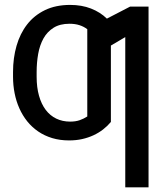

<svg xmlns="http://www.w3.org/2000/svg" viewBox="-20 -573 671 797"><path d="M596.6 204.5H500V-419L440.3 -383.9V-66.8Q426.1 -49.7 408 -35.7Q389.9 -21.7 368.1 -11.5Q346.2 -1.4 321 4.3Q295.8 9.9 267 9.9Q228.7 9.9 196.6 0.2Q164.4 -9.6 138.5 -27.3Q112.6 -45.1 93 -69.4Q73.5 -93.8 60.4 -123.2Q47.2 -152.7 40.7 -185.9Q34.1 -219.1 34.1 -254.3V-274.1Q34.1 -332.4 48.7 -383Q63.2 -433.6 92.5 -471.4Q121.8 -509.2 166.5 -530.9Q211.3 -552.6 271.3 -552.6Q319.2 -552.6 357.6 -537.6Q396 -522.7 423.7 -495.7L519.9 -545.5H596.6ZM271.3 -68.2Q293.7 -68.2 310.5 -74Q327.4 -79.9 342.3 -89.5V-451.7Q328.5 -462.4 310.2 -468.4Q291.9 -474.4 268.5 -474.4Q228.7 -474.4 202.2 -457.7Q175.8 -441.1 160.3 -413.2Q144.9 -385.3 138.5 -349.3Q132.1 -313.2 132.1 -274.1V-254.3Q132.1 -210.2 141.9 -175.6Q151.6 -141 169.7 -117Q187.9 -93 213.6 -80.6Q239.3 -68.2 271.3 -68.2Z"/></svg>

Font: Fast_Sans
Style: Regular
Weight: 400
Designer: Rasmus Andersson
Foundry: rsms
Version: Version 3.018;git-588b23468